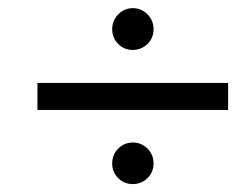

<svg xmlns="http://www.w3.org/2000/svg" viewBox="-20 -471 588 478"><path d="M547.9 -197.3H73.2V-264.6H547.9ZM310.8 -450.7Q332 -450.7 347.2 -435.3Q362.3 -419.9 362.3 -398.2Q362.3 -376.5 347.2 -361.6Q332 -346.7 310.5 -346.7Q289.1 -346.7 274.2 -361.6Q259.3 -376.5 259.3 -398.2Q259.3 -419.9 274.4 -435.3Q289.6 -450.7 310.8 -450.7ZM310.8 -116.2Q332 -116.2 347.2 -101.1Q362.3 -85.9 362.3 -64.2Q362.3 -42.5 347.2 -27.6Q332 -12.7 310.5 -12.7Q289.1 -12.7 274.2 -27.6Q259.3 -42.5 259.3 -64.2Q259.3 -85.9 274.4 -101.1Q289.6 -116.2 310.8 -116.2Z"/></svg>

Font: RIT Rachana
Style: Regular
Weight: 400
Designer: Hussain KH
Version: 1.4.7